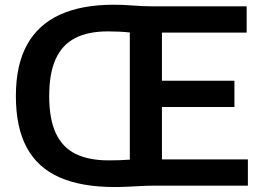

<svg xmlns="http://www.w3.org/2000/svg" viewBox="-20 -766 1078 792"><path d="M452.5 5.5Q317 5.5 226.5 -34Q136 -73.5 90.8 -156.5Q45.5 -239.5 45.5 -370Q45.5 -499 92 -582.2Q138.5 -665.5 228.2 -706Q318 -746.5 448.5 -746.5Q488.5 -746.5 529.2 -743.2Q570 -740 606 -740H997.5V-631.5H648V-108.5H1002.5V0H609Q585.5 0 559 1.5Q532.5 3 505.2 4.2Q478 5.5 452.5 5.5ZM427 -104.5Q451.5 -104.5 473.8 -105.2Q496 -106 515.5 -107.5V-632Q492.5 -634.5 470.2 -635.5Q448 -636.5 424.5 -636.5Q344 -636.5 290.5 -609.2Q237 -582 210 -523.2Q183 -464.5 183 -369.5Q183 -274.5 210.5 -216Q238 -157.5 292.2 -131Q346.5 -104.5 427 -104.5ZM598 -324.5V-433H947V-324.5Z"/></svg>

Font: Encode Sans SC SemiBold
Style: Regular
Weight: 600
Version: Version 3.002